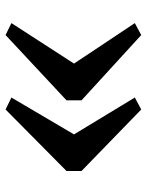

<svg xmlns="http://www.w3.org/2000/svg" viewBox="61 -630 528 690"><g transform="rotate(-90 325.0 -285.0)"><path d="M276.5 -529 319.5 -508 187 -283 319.5 -64.5 276.5 -41.5 55.5 -256V-310ZM544 -529 587 -508 441.5 -283 587 -64.5 544 -41.5 309.5 -256V-310Z"/></g></svg>

Font: Merriweather 72pt
Style: Bold
Weight: 700
Version: Version 2.100